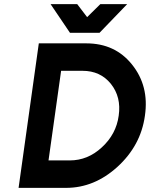

<svg xmlns="http://www.w3.org/2000/svg" viewBox="-20 -910 726 930"><path d="M225 -890 319 -751H462L596 -890H466L402 -827L354 -890ZM380 -567Q466 -567 517 -504Q568 -440 555 -350Q543 -260 473 -196Q405 -133 318 -133H215L276 -567ZM398 -700H168L70 0H300Q437 0 549 -102Q605 -153 638.5 -215Q672 -277 682 -350Q703 -494 619 -598Q537 -700 398 -700Z"/></svg>

Font: Unageo
Style: Bold-Italic
Weight: 700
Designer: Richard Sepsi
Foundry: Richard Sepsi
Version: Version 2.000